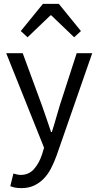

<svg xmlns="http://www.w3.org/2000/svg" viewBox="-20 -760 507 989"><path d="M90 209Q73 209 59 206.5Q45 204 33 199L49 134Q57 136 67 138.5Q77 141 86 141Q128 141 154.5 111.5Q181 82 196 37L207 1L12 -486H97L196 -217Q207 -185 219.5 -149.5Q232 -114 243 -80H247Q258 -113 268 -149Q278 -185 288 -217L375 -486H455L272 40Q259 76 243 107Q227 138 205 160.5Q183 183 155 196Q127 209 90 209ZM87 -600 201 -740H283L397 -600L362 -568L244 -681H240L122 -568Z"/></svg>

Font: Giro Regular
Style: Regular
Weight: 400
Designer: Paul D. Hunt
Foundry: Adobe Systems Incorporated
Version: Version 1.000;PS 1.0;hotconv 1.0.88;makeotf.lib2.5.647800